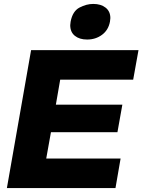

<svg xmlns="http://www.w3.org/2000/svg" viewBox="-20 -956 724 976"><path d="M239 -284H577L602 -424H264L286 -551H657L684 -701H138L15 0H567L593 -150H215ZM339 -846Q337 -834 337 -828Q337 -793 360.5 -774Q384 -755 423 -755Q466 -755 498.5 -779Q531 -803 539 -846Q541 -858 541 -864Q541 -898 517 -917Q493 -936 454 -936Q419 -936 384 -917.5Q349 -899 339 -846Z"/></svg>

Font: Geom ExtraBold
Style: Bold Italic
Weight: 800
Italic angle: -10°
Version: Version 1.102